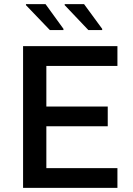

<svg xmlns="http://www.w3.org/2000/svg" viewBox="-20 -912 646 932"><path d="M92 0V-688H550V-592H205V-395H503V-299H205V-96H550V0ZM476 -766H409L294 -887V-892H388L476 -772ZM288 -766H222L106 -887V-892H201L288 -772Z"/></svg>

Font: Saira Thin Medium
Style: Regular
Weight: 500
Version: Version 1.101